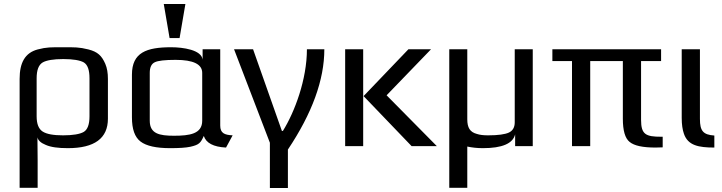

<svg xmlns="http://www.w3.org/2000/svg" viewBox="-20 -730 3605 959"><path d="M167 -44C170 -29 184 -16 209 -6C234 5 270 10 319 10C452 10 519 -39 519 -137V-336C519 -365 515 -390 506 -411C488 -452 468 -471 422 -483C374 -495 353 -494 294 -494C235 -494 214 -495 168 -483C105 -466 78 -417 78 -336V208H168V71C168 50 167 -23 167 -44ZM427 -149C427 -108 417 -82 398 -71C379 -60 344 -54 295 -54C247 -54 213 -60 193 -73C173 -86 163 -111 163 -149V-339C163 -380 173 -406 193 -418C212 -429 247 -435 296 -435C345 -435 380 -429 399 -418C418 -406 427 -380 427 -339Z M1080 -103V-484H992V-432C987 -481 894 -494 835 -494C712 -494 639 -468 639 -357V-144C639 -85 653 -45 682 -23C711 -1 760 10 830 10C874 10 908 8 931 3C975 -7 982 -16 998 -51C1009 -16 1046 4 1109 7L1142 -54C1101 -56 1080 -65 1080 -103ZM849 -52C776 -52 728 -62 728 -127V-366C728 -393 736 -411 753 -419C769 -427 804 -431 857 -431C946 -431 990 -409 990 -366V-127C990 -61 927 -52 849 -52ZM877 -540 906 -710H798L827 -540Z M1393 -76H1388L1244 -484H1149L1328 -17V209H1418V17C1539 -164 1600 -331 1600 -484H1513C1513 -333 1452 -171 1393 -76Z M2162 0 1911 -254 2133 -484H2020L1796 -250L2036 0ZM1794 0V-484H1704V0Z M2641 0V-484H2551V-119C2551 -94 2541 -77 2522 -68C2503 -59 2468 -54 2418 -54C2395 -54 2377 -56 2362 -61C2327 -70 2314 -93 2314 -134V-484H2224V208H2314V2C2337 7 2363 10 2392 10C2488 10 2542 -13 2553 -59V0Z M3182 -131V-425H3282V-484H2739V-425H2837V0H2928V-425H3091V-137C3091 -78 3102 -39 3125 -21C3148 -2 3191 7 3254 7C3261 7 3283 6 3290 6V-47H3283C3206 -47 3182 -58 3182 -131Z M3476 -136V-484H3385V-141C3385 -108 3389 -82 3396 -62C3416 -3 3470 7 3548 7V-53C3492 -57 3476 -76 3476 -136Z"/></svg>

Font: Gamestation Text
Style: Bold
Weight: 400
Designer: Jonas Hecksher
Foundry: Jonas Hecksher, Playtypeª, e-types AS
Version: Version 1.003